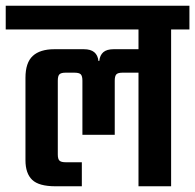

<svg xmlns="http://www.w3.org/2000/svg" viewBox="-40 -651 682 671"><path d="M-20 -631H622V-548H-20ZM253 -479Q277 -479 289.5 -468.5Q302 -458 304 -438H307Q309 -458 321 -468.5Q333 -479 357 -479H468V-397H388Q372 -397 366.5 -391Q361 -385 361 -369V-180H248V-369Q248 -385 242.5 -391Q237 -397 220 -397H189Q174 -397 168 -391.5Q162 -386 162 -369V-111Q162 -95 168 -89.5Q174 -84 189 -84H246V0H154Q96 0 72.5 -22.5Q49 -45 49 -91V-379Q49 -432 74.5 -455.5Q100 -479 150 -479ZM558 0H444V-573H558Z"/></svg>

Font: Teko Light Medium
Style: Regular
Weight: 500
Version: Version 2.000;gftools[0.9.28.dev9+g7d2139d.d20230707]